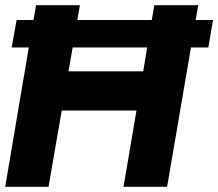

<svg xmlns="http://www.w3.org/2000/svg" viewBox="-24 -720 841 740"><path d="M571 -700 561 -643H274L284 -700H115L105 -643H40L21 -537H87L-4 0H163L214 -294H502L452 0H620L712 -537H779L797 -643H730L740 -700ZM240 -445 256 -537H543L528 -445Z"/></svg>

Font: Jost
Style: Bold Italic
Weight: 700
Italic angle: -5°
Version: Version 3.710